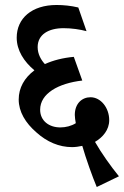

<svg xmlns="http://www.w3.org/2000/svg" viewBox="-20 -652 497 770"><path d="M368 98 457 55C425 16 386 -39 361 -83C392 -101 418 -131 418 -170C418 -220 384 -262 343 -262C309 -262 280 -237 280 -191C280 -181 282 -169 284 -158C267 -147 244 -141 222 -141C176 -141 141 -168 141 -212C141 -277 214 -318 310 -329L276 -424C232 -420 193 -410 160 -395C145 -411 131 -435 131 -463C131 -514 175 -539 235 -539C267 -539 301 -534 327 -527L294 -622C265 -629 234 -632 207 -632C107 -632 47 -578 47 -501C47 -450 76 -405 118 -370C78 -340 55 -300 55 -253C55 -204 82 -159 126 -121C168 -83 217 -62 269 -62C281 -62 297 -64 310 -67C324 -18 351 58 368 98Z"/></svg>

Font: Noto Serif Devanagari Condensed SemiBold
Style: Regular
Weight: 600
Width: 3
Designer: Universal Thirst, Indian Type Foundry and the Monotype Design Team
Foundry: Monotype Imaging Inc.
Version: Version 2.004